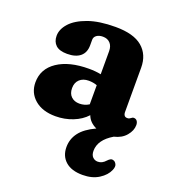

<svg xmlns="http://www.w3.org/2000/svg" viewBox="-129 -570 796 891"><g transform="rotate(20 269.0 -124.0)"><path d="M27.5 -104.5Q27.5 -171 85 -209.8Q142.5 -248.5 240.5 -248.5Q273 -248.5 299.5 -243V-357Q299.5 -382 286.2 -396.2Q273 -410.5 250 -410.5Q231 -410.5 219.2 -402Q207.5 -393.5 207.5 -380V-352.5Q207.5 -316.5 184.8 -297.5Q162 -278.5 120 -278.5Q82 -278.5 64 -295.2Q46 -312 46 -341Q46 -373.5 73.2 -403.8Q100.5 -434 154.8 -453.5Q209 -473 290 -473Q379.5 -473 422.5 -436.5Q465.5 -400 465.5 -336V-115Q465.5 -106.5 470 -100.2Q474.5 -94 484.5 -94Q490.5 -94 494.2 -95.8Q498 -97.5 501 -100Q503.5 -102 506.5 -103.8Q509.5 -105.5 513.5 -105.5Q524 -105.5 529.8 -97.5Q535.5 -89.5 535.5 -77.5Q535.5 -50.5 514.2 -25.2Q493 0 455.5 8.5Q389.5 47.5 389.5 102Q389.5 122.5 399.8 132.8Q410 143 425 143Q446.5 143 463.5 123.5Q470.5 116 477 112.5Q483.5 109 492 112Q500.5 114.5 506.2 125.5Q512 136.5 504 155Q492 183.5 459.5 204.2Q427 225 379.5 225Q324.5 225 295 198.8Q265.5 172.5 265.5 128.5Q265.5 88.5 289.5 56.8Q313.5 25 366.5 0.5Q330.5 -16 319 -48Q293 -19.5 253 -3.8Q213 12 168 12Q103.5 12 65.5 -20.5Q27.5 -53 27.5 -104.5ZM196.5 -137.5Q196.5 -110.5 212 -95.8Q227.5 -81 252.5 -81Q278 -81 299.5 -94.5V-189Q280.5 -196 258 -196Q230 -196 213.2 -180.2Q196.5 -164.5 196.5 -137.5Z"/></g></svg>

Font: Fraunces 72pt S100
Style: Bold
Weight: 700
Version: Version 1.000; ttfautohint (v1.8.3)